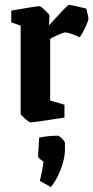

<svg xmlns="http://www.w3.org/2000/svg" viewBox="-20 -488 380 781"><path d="M104 9.8Q98.6 9.8 81.3 -5.6Q64 -21 64 -25.9V-383.8L25.9 -397V-444.8Q127.9 -462.9 141.1 -462.9Q145.5 -462.9 163.3 -446Q181.2 -429.2 181.2 -424.8L179.2 -384.8Q185.5 -391.6 199.7 -407Q213.9 -422.4 221.2 -430.4Q228.5 -438.5 238 -448.5Q247.6 -458.5 252.9 -463.1Q258.3 -467.8 259.8 -467.8Q274.4 -467.8 331.1 -453.1Q339.8 -418 339.8 -413.1Q339.8 -402.8 324 -370.6Q308.1 -338.4 303.2 -336.9Q302.2 -337.4 293 -341.3Q283.7 -345.2 276.9 -347.9Q270 -350.6 260.7 -353.3Q251.5 -356 245.1 -356Q239.3 -356 219 -347.4Q198.7 -338.9 184.1 -330.1V-79.1L242.2 -62V-9.8Q117.2 9.8 104 9.8ZM187 272.9 142.1 248Q152.8 202.6 157.2 169.9Q134.8 154.3 134.8 148.9L139.2 71.8Q175.8 64 215.8 64Q220.2 64 232.2 75.9Q244.1 87.9 244.1 92.8V121.1Q244.1 157.2 226.8 201.7Q209.5 246.1 187 272.9Z"/></svg>

Font: Grenze SemiBold
Style: Regular
Weight: 600
Designer: Renata Polastri
Foundry: Omnibus-Type
Version: Version 1.002;PS 001.002;hotconv 1.0.88;makeotf.lib2.5.64775